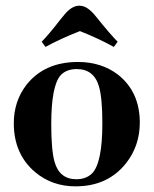

<svg xmlns="http://www.w3.org/2000/svg" viewBox="-20 -656 549 686"><path d="M163.1 -211.9Q163.1 -348.6 196.3 -386.7Q216.8 -409.2 253.9 -409.2Q316.4 -409.2 334 -345.7Q345.7 -304.7 345.7 -215.8Q345.7 -73.2 308.6 -36.1Q287.1 -15.6 252.9 -15.6Q192.4 -15.6 174.8 -78.1Q163.1 -120.1 163.1 -211.9ZM258.8 -434.6Q138.7 -434.6 74.2 -352.5Q29.3 -293.9 29.3 -215.8Q29.3 -105.5 105.5 -41Q166 9.8 250 9.8Q365.2 9.8 430.7 -73.2Q479.5 -135.7 479.5 -217.8Q479.5 -327.1 402.3 -388.7Q342.8 -434.6 258.8 -434.6ZM386.7 -488.3 400.4 -506.8Q374 -533.2 322.3 -597.7Q294.9 -631.8 271.5 -634.8Q267.6 -635.7 263.7 -635.7Q236.3 -635.7 210 -603.5Q204.1 -596.7 192.4 -582Q157.2 -536.1 128.9 -506.8L142.6 -488.3Q193.4 -516.6 265.6 -544.9Q330.1 -519.5 386.7 -488.3Z"/></svg>

Font: Abhaya Libre ExtraBold
Style: Regular
Weight: 800
Designer: Pushpananda Ekanayake, Sol Matas, Pathum Egodawatta
Foundry: Mooniak
Version: Version 1.050 ; ttfautohint (v1.6)